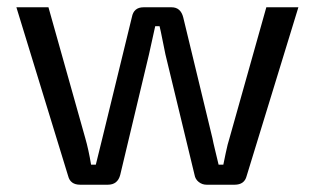

<svg xmlns="http://www.w3.org/2000/svg" viewBox="-20 -507 864 527"><path d="M799 -487 657 -24Q651 0 624 0H547Q535 0 525.5 -7.5Q516 -15 514 -27L434 -358Q431 -372 426 -397.5Q421 -423 418 -435H406Q390 -363 389 -358L310 -27Q303 0 276 0H200Q173 0 167 -24L25 -487H113L214 -128Q223 -97 230 -55H243L261 -128L342 -460Q347 -487 374 -487H451Q476 -487 483 -459L563 -128Q565 -117 571 -92.5Q577 -68 580 -55H593Q594 -60 599.5 -86.5Q605 -113 610 -128L711 -487Z"/></svg>

Font: Exo 2
Style: Regular
Weight: 400
Designer: Natanael Gama
Version: Version 1.001;PS 001.001;hotconv 1.0.70;makeotf.lib2.5.58329